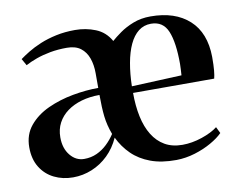

<svg xmlns="http://www.w3.org/2000/svg" viewBox="-64 -602 869 698"><g transform="rotate(-10 371.0 -252.5)"><path d="M153.5 9Q115.5 9 84 -6.5Q52.5 -22 33.8 -52.2Q15 -82.5 15 -126Q15 -173 42 -205.5Q69 -238 112.2 -257.8Q155.5 -277.5 205 -286.5Q254.5 -295.5 299.5 -295.5V-349.5Q299.5 -380.5 290.8 -405.2Q282 -430 263 -444.5Q244 -459 212 -459Q179.5 -459 150.8 -453.8Q122 -448.5 98.5 -440Q75 -431.5 57.5 -422L43.5 -447Q57 -457 77 -469.2Q97 -481.5 123.5 -492.5Q150 -503.5 182.5 -510.5Q215 -517.5 252.5 -517.5Q292.5 -517.5 328 -503.2Q363.5 -489 383 -454Q396.5 -466 417.5 -481Q438.5 -496 467.2 -507.2Q496 -518.5 531.5 -518.5Q622 -518.5 674 -471.2Q726 -424 727 -334.5Q727 -303 725.2 -284.8Q723.5 -266.5 720.5 -255.5H421Q421 -207.5 429.5 -167.5Q438 -127.5 455.8 -98.8Q473.5 -70 500.8 -54.2Q528 -38.5 565.5 -38.5Q601 -38.5 638 -51Q675 -63.5 696.5 -80.5L708 -57Q692 -40.5 664.2 -24.8Q636.5 -9 603 1.2Q569.5 11.5 534.5 12Q479.5 12.5 439.2 -2.5Q399 -17.5 371.5 -44.5Q344 -71.5 327 -107Q310.5 -70.5 283.8 -44.5Q257 -18.5 223.5 -4.8Q190 9 153.5 9ZM421 -280 605.5 -288Q606.5 -300 606.8 -309.5Q607 -319 607.5 -329.5Q607.5 -409.5 590.2 -450.8Q573 -492 528.5 -492Q502 -492 482.2 -476.5Q462.5 -461 449.2 -432.5Q436 -404 429 -365Q422 -326 421 -280ZM205 -50Q230.5 -50 251.8 -59.8Q273 -69.5 290.2 -86Q307.5 -102.5 320 -122Q307 -156.5 303.2 -189.8Q299.5 -223 299.5 -269.5Q263.5 -269.5 233 -260.8Q202.5 -252 180 -235.5Q157.5 -219 145 -195.5Q132.5 -172 132.5 -142Q132.5 -101.5 153.5 -75.8Q174.5 -50 205 -50Z"/></g></svg>

Font: Merriweather 144pt SemiBold
Style: Regular
Weight: 600
Version: Version 2.100